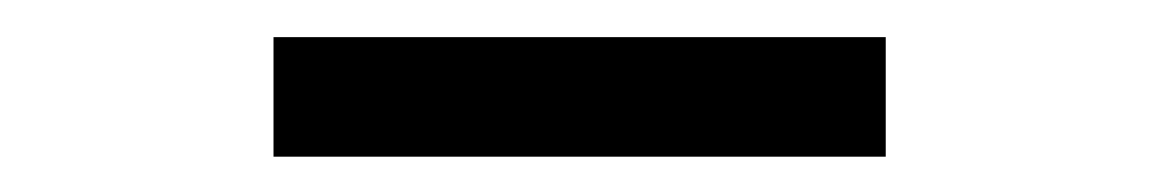

<svg xmlns="http://www.w3.org/2000/svg" viewBox="-20 -668 640 106"><path d="M131 -647.5H469V-581.5H131Z"/></svg>

Font: Urbanist Medium
Style: Regular
Weight: 500
Designer: Corey Hu
Foundry: Corey Hu
Version: Version 1.321; ttfautohint (v1.8.4.7-5d5b)